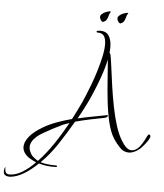

<svg xmlns="http://www.w3.org/2000/svg" viewBox="-182 -933 1045 1221"><g transform="rotate(5 340.5 -322.5)"><path d="M-70 229Q-92 230 -104.5 221Q-117 212 -113 187Q-113 184 -111 178Q-109 172 -106 170Q-107 195 -100 205Q-93 215 -77 215Q-38 215 3.5 190Q45 165 86 123Q76 120 60.5 111.5Q45 103 37 98Q-3 69 -3 31Q-3 2 23 -32Q49 -66 108 -101Q146 -124 196 -142Q246 -160 289 -171Q304 -200 318 -228Q332 -256 345 -284Q350 -295 363 -326Q376 -357 392 -399Q408 -441 422.5 -488.5Q437 -536 447 -581Q457 -626 457 -661Q457 -695 445.5 -714Q434 -733 405 -733H404Q396 -733 396 -738Q396 -743 406 -745Q454 -750 473 -722Q492 -694 492 -648Q492 -640 491.5 -631Q491 -622 490 -612Q496 -607 498 -595Q504 -563 510.5 -511Q517 -459 526 -397Q535 -335 547.5 -271.5Q560 -208 577.5 -152.5Q595 -97 619 -59Q624 -51 633 -38.5Q642 -26 655 -16Q668 -6 684 -6Q701 -6 719 -20Q735 -33 749 -56Q763 -79 775 -105Q781 -116 786 -116Q791 -116 793.5 -110.5Q796 -105 795 -100Q791 -87 778.5 -69.5Q766 -52 753 -37.5Q740 -23 732 -17Q714 -3 697.5 3.5Q681 10 667 10Q634 10 609.5 -15.5Q585 -41 567 -69Q542 -109 527.5 -170Q513 -231 505 -302Q497 -373 492.5 -442Q488 -511 483 -568Q471 -512 450 -453Q429 -394 407.5 -344.5Q386 -295 372 -268Q350 -223 324 -178Q370 -189 420 -198Q470 -207 508 -215H511Q515 -215 515 -212Q515 -209 510 -204Q505 -199 497 -197Q454 -189 404 -178.5Q354 -168 310 -156Q264 -77 217 -6Q170 65 114 120Q152 132 211 132H213Q221 132 221 136Q221 142 209 142Q181 143 154 139.5Q127 136 104 129Q60 172 15.5 198.5Q-29 225 -70 229ZM96 113Q144 63 189.5 -4Q235 -71 275 -144Q262 -140 248 -135Q234 -130 221 -123Q204 -115 175 -100Q146 -85 117.5 -68.5Q89 -52 74 -39Q54 -21 45 -4Q36 13 36 29Q36 43 41.5 56Q47 69 55 81Q60 87 73.5 97.5Q87 108 96 113ZM434 -804Q427 -801 418.5 -812Q410 -823 410 -835Q410 -844 416.5 -849.5Q423 -855 428 -859Q438 -866 456 -871.5Q474 -877 475 -872Q477 -868 476 -869.5Q475 -871 471.5 -866Q468 -861 461 -836Q458 -827 453 -818.5Q448 -810 434 -804ZM545 -804Q538 -801 529.5 -812Q521 -823 521 -835Q521 -844 527.5 -849.5Q534 -855 539 -859Q549 -866 567 -871.5Q585 -877 586 -872Q588 -868 587 -869.5Q586 -871 582.5 -866Q579 -861 572 -836Q569 -827 564 -818.5Q559 -810 545 -804Z"/></g></svg>

Font: Inspiration
Style: Regular
Weight: 400
Designer: Robert E. Leuschke
Foundry: Robert E. Leuschke
Version: Version 2.010; ttfautohint (v1.8.3)